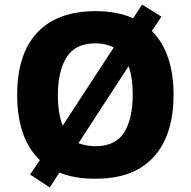

<svg xmlns="http://www.w3.org/2000/svg" viewBox="-20 -774 836 842"><path d="M741.2 -357.9C741.2 -476.6 710.9 -573.7 646 -638.2L688 -701.2L603 -753.9L564 -693.8C518.1 -714.8 462.9 -725.1 398.9 -725.1C160.6 -725.1 55.2 -580.1 55.2 -358.9C55.2 -236.3 85.9 -137.7 154.8 -71.8L111.8 -8.8L198.2 47.9L240.2 -17.1C284.7 1 337.4 9.8 397.9 9.8C477.5 9.8 542.5 -5.4 593.3 -36.1C694.3 -97.2 741.2 -210 741.2 -357.9ZM233.9 -357.9C233.9 -427.7 246.6 -482.9 272.5 -523.4C298.3 -564 340.3 -584 398.9 -584C429.7 -584 456.1 -577.1 479 -565.9L254.9 -223.1C240.7 -258.8 233.9 -304.7 233.9 -357.9ZM562 -357.9C562 -288.1 549.3 -232.9 524.4 -192.9C499.5 -152.8 457 -132.8 397.9 -132.8C370.1 -132.8 345.2 -138.2 324.2 -146L543.9 -483.9C556.2 -450.7 562 -408.7 562 -357.9Z"/></svg>

Font: Noto Reveo Sans
Style: Regular
Weight: 800
Designer: Monotype Design Team
Foundry: Monotype Imaging Inc.
Version: Version 2.007